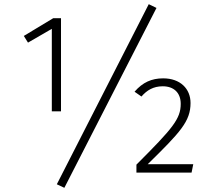

<svg xmlns="http://www.w3.org/2000/svg" viewBox="-20 -826 1021 919"><path d="M692 -806 252 56 288 73 729 -788ZM272 -739H235L94 -654L114 -622L228 -688V-293H272ZM761 -451C706 -451 663 -432 624 -387L657 -364C683 -394 714 -413 759 -413C811 -413 845 -383 845 -329C845 -257 807 -212 633 -38V0H897L905 -40H687C843 -193 892 -245 892 -333C892 -401 843 -451 761 -451Z"/></svg>

Font: Glow Sans SC Normal Light
Style: Regular
Weight: 300
Designer: Ryoko NISHIZUKA (kana, bopomofo & ideographs); Paul D. Hunt (Latin, Greek & Cyrillic); Sandoll Communications, Soo-young
Version: Version 0.93